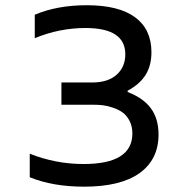

<svg xmlns="http://www.w3.org/2000/svg" viewBox="-20 -699 715 728"><path d="M337.9 -301.8H212.9V-386.2H329.1Q389.6 -386.2 422.4 -415.8Q455.1 -445.3 455.1 -493.2Q455.1 -592.8 304.2 -592.8Q205.1 -592.8 111.8 -554.2V-643.1Q196.8 -679.2 309.1 -679.2Q430.2 -679.2 492.2 -633.5Q554.2 -587.9 554.2 -501Q554.2 -450.7 532.2 -415.3Q510.3 -379.9 463.9 -355V-350.1Q523.9 -327.1 552.5 -287.8Q581.1 -248.5 581.1 -189Q581.1 -94.2 509.3 -42.7Q437.5 8.8 298.8 8.8Q180.7 8.8 92.8 -26.9V-116.2Q191.4 -77.1 296.9 -77.1Q481.9 -77.1 481.9 -192.9Q481.9 -220.7 470.7 -241.7Q459.5 -262.7 443.4 -273.7Q427.2 -284.7 406 -291.5Q384.8 -298.3 369.1 -300Q353.5 -301.8 337.9 -301.8Z"/></svg>

Font: LT Wave Text
Style: Regular
Weight: 400
Designer: Daniel Lyons
Version: Version 2.5 (Glyphs App)